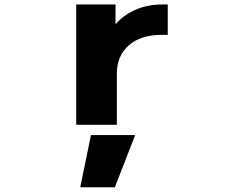

<svg xmlns="http://www.w3.org/2000/svg" viewBox="-20 -544 1040 840"><path d="M571.3 46.9 482.4 275.4H331.1L377.9 46.9ZM313.5 -524.4H485.4V-437.5Q516.6 -474.6 565.4 -498Q622.1 -524.4 688.5 -524.4H713.9V-391.6H688.5Q595.7 -391.6 543.5 -345.7Q491.2 -299.8 491.2 -221.7V2H313.5Z"/></svg>

Font: GenEi Gothic M Heavy
Style: Regular
Weight: 800
Designer: o_tamon (Modified); [Source Han Sans]
Ryoko NISHIZUKA  (kana & ideographs); Paul D. Hunt (Latin, Greek & Cyrillic); Wenl
Version: Version 1.1a;Original Version 1.004